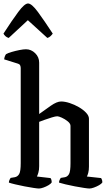

<svg xmlns="http://www.w3.org/2000/svg" viewBox="-25 -1083 616 1103"><path d="M199 0Q191 0 167.5 -3.5Q144 -7 115.5 -12.5Q87 -18 62 -24Q37 -30 26 -34Q26 -42 29.5 -49.5Q33 -57 36 -61L60 -65Q76 -68 85 -83Q94 -98 94 -146V-692Q94 -700 91 -707Q88 -714 79 -717L-1 -742Q0 -753 3.5 -761Q7 -769 10 -772Q20 -778 42 -784.5Q64 -791 87 -795.5Q110 -800 124 -800Q154 -800 177 -777.5Q200 -755 200 -723V-428Q233 -452 267.5 -476Q302 -500 326 -500Q348 -500 375.5 -491Q403 -482 428 -467.5Q453 -453 469.5 -435.5Q486 -418 486 -401V-126Q486 -105 482 -90Q478 -75 474 -69L556 -60Q558 -57 560.5 -50.5Q563 -44 563 -35Q558 -27 544 -19Q530 -11 514.5 -5.5Q499 0 489 0Q481 0 457.5 -3.5Q434 -7 405 -12.5Q376 -18 351 -24Q326 -30 314 -34Q314 -42 317.5 -49.5Q321 -57 324 -61L348 -65Q363 -68 371.5 -83Q380 -98 380 -146V-360Q380 -373 364 -386Q348 -399 330 -407Q312 -415 304 -415Q294 -415 273 -408.5Q252 -402 231 -394.5Q210 -387 200 -383V-128Q200 -107 195.5 -91.5Q191 -76 187 -69L265 -60Q268 -57 270 -50.5Q272 -44 272 -35Q267 -27 253.5 -19Q240 -11 224.5 -5.5Q209 0 199 0ZM25 -865Q14 -868 6 -875.5Q-2 -883 -5 -890Q44 -966 80 -1014.5Q116 -1063 136 -1063Q157 -1063 193 -1014Q229 -965 278 -890Q274 -884 266 -876Q258 -868 247 -865L135 -967Z"/></svg>

Font: Texturina 72pt SemiBold
Style: Regular
Weight: 600
Designer: Guillermo Torres Carreño
Foundry: Omnibus-Type
Version: Version 1.002; ttfautohint (v1.8.3)